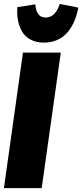

<svg xmlns="http://www.w3.org/2000/svg" viewBox="-30 -966 422 986"><path d="M59.1 -929.2 151.9 -943.8Q152.8 -913.6 165.8 -894.8Q178.7 -876 205.1 -876Q253.9 -876 276.9 -945.8L372.1 -926.8Q365.2 -889.2 352.1 -858.2Q338.9 -827.1 317.9 -801.5Q296.9 -775.9 265.4 -761.5Q233.9 -747.1 194.8 -747.1Q155.8 -747.1 127 -762.7Q98.1 -778.3 83 -804.7Q67.9 -831.1 62 -862.5Q56.2 -894 59.1 -929.2ZM282.2 -695.8 184.1 0H-9.8L87.9 -695.8Z"/></svg>

Font: Fira Sans Compressed Heavy
Style: Italic
Weight: 900
Width: 3
Italic angle: -8°
Designer: Carrois Corporate & Edenspiekermann AG
Foundry: Carrois Corporate GbR & Edenspiekermann AG
Version: Version 4.203;PS 004.203;hotconv 1.0.88;makeotf.lib2.5.64775